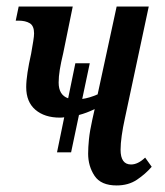

<svg xmlns="http://www.w3.org/2000/svg" viewBox="-20 -556 505 586"><path d="M154 -91 176 -198Q170 -197 163 -197Q116 -197 88 -221Q60 -245 60 -290Q60 -309 64 -335Q68 -361 75 -392Q79 -415 81.5 -430.5Q84 -446 84 -454Q84 -477 71 -485Q58 -493 36 -493H28L37 -536H202L173 -394Q166 -365 162.5 -343.5Q159 -322 159 -304Q159 -266 188 -256L210 -363H254L231 -254Q253 -257 278 -268L336 -536H434L361 -194Q355 -167 351.5 -142Q348 -117 348 -99Q348 -54 380 -54Q401 -54 423 -75L443 -47Q424 -25 398 -7.5Q372 10 336 10Q288 10 268.5 -19.5Q249 -49 249 -87Q249 -106 251.5 -131Q254 -156 262 -192L269 -223Q244 -211 221 -205L197 -91Z"/></svg>

Font: Noto Serif ExtraCondensed Medium
Style: Italic
Weight: 500
Width: 2
Italic angle: -12°
Designer: Monotype Design Team
Foundry: Monotype Imaging Inc.
Version: Version 2.013; ttfautohint (v1.8.4.7-5d5b)